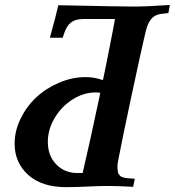

<svg xmlns="http://www.w3.org/2000/svg" viewBox="-20 -754 707 776"><path d="M444.3 -677.2H316.9Q285.6 -677.2 267.8 -663.8Q250 -650.4 240.2 -621.6L233.4 -601.6H181.6Q204.6 -683.6 215.8 -732.9Q469.2 -727.5 521 -727.5Q571.3 -727.5 666.5 -733.9L660.6 -701.2L630.9 -697.8Q606 -694.8 591.1 -677.2Q576.2 -659.7 567.9 -623Q549.8 -546.4 511.7 -367.9Q473.6 -189.5 457.5 -105Q454.6 -91.3 454.6 -78.1Q454.6 -71.3 455.6 -65.7Q456.5 -60.1 457.3 -55.9Q458 -51.8 461.4 -48.3Q464.8 -44.9 466.3 -42.7Q467.8 -40.5 473.1 -38.8Q478.5 -37.1 480.5 -36.1Q482.4 -35.2 490.2 -34.4Q498 -33.7 500.2 -33.4Q502.4 -33.2 512.2 -32.5Q522 -31.7 524.9 -31.7L518.1 1Q456.5 -2.4 412.1 -2.4Q385.3 -2.4 333.7 0Q282.2 2.4 246.6 2.4Q149.4 2.4 94.2 -46.9Q39.1 -96.2 39.1 -173.8Q39.1 -225.1 63.5 -274.9Q87.9 -324.7 127.2 -361.1Q166.5 -397.5 219.2 -419.9Q272 -442.4 325.7 -442.4Q361.3 -442.4 396 -430.2Q406.7 -479 418.5 -540.8Q430.2 -602.5 435.5 -627.4V-627Q443.8 -669.9 444.3 -677.2ZM382.8 -368.2Q383.3 -372.1 385.3 -378.9Q375 -380.4 366.2 -380.4Q317.9 -380.4 272.9 -351.8Q228 -323.2 200.7 -276.9Q173.3 -230.5 173.3 -180.7Q173.3 -124.5 207.3 -89.6Q241.2 -54.7 292.5 -54.7H314Q343.3 -179.7 383.3 -368.7Z"/></svg>

Font: Flanker
Style: Bold Italic
Weight: 700
Italic angle: -12°
Designer: Flanker
Version: Version 2.000